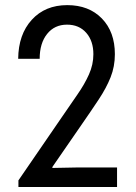

<svg xmlns="http://www.w3.org/2000/svg" viewBox="-20 -748 543 768"><path d="M53.7 0V-26.4L226.6 -278.3Q260.3 -327.6 289.3 -369.4Q318.4 -411.1 335.9 -450.4Q353.5 -489.7 353.5 -531.2Q353.5 -584 325 -616.7Q296.4 -649.4 248 -649.4Q198.2 -649.4 168.5 -612.3Q138.7 -575.2 138.7 -512.7H52.7Q53.7 -610.4 107.2 -668.9Q160.6 -727.5 249 -727.5Q335.4 -727.5 387.5 -674.1Q439.5 -620.6 439.5 -531.2Q439.5 -481.9 422.4 -439Q405.3 -396 374.5 -349.6Q343.8 -303.2 302.7 -244.1L189.5 -80.1V-76.2L287.1 -78.1H448.2V0Z"/></svg>

Font: Reddit Sans Condensed
Style: Regular
Weight: 400
Designer: Stephen Hutchings
Foundry: Reddit
Version: Version 1.014